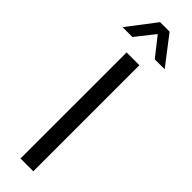

<svg xmlns="http://www.w3.org/2000/svg" viewBox="-353 -918 911 911"><g transform="rotate(45 102.0 -463.0)"><path d="M145 0H59.1V-711.9H145ZM243.2 -783.2H176.8L102.1 -877.9L26.9 -783.2H-39.1L69.8 -925.8H133.8Z"/></g></svg>

Font: Creato Display
Style: Regular
Weight: 400
Version: Version 1.000